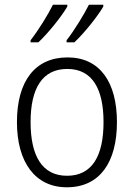

<svg xmlns="http://www.w3.org/2000/svg" viewBox="-20 -786 569 816"><path d="M419 -758V-766H358C338 -726 295 -655 263 -615V-606H296C338 -645 396 -718 419 -758ZM266 -758V-766H205C185 -725 143 -657 110 -615V-606H143C186 -646 243 -718 266 -758ZM477 -267C477 -436 405 -542 267 -542C129 -542 52 -441 52 -267C52 -96 130 10 264 10C404 10 477 -96 477 -267ZM110 -267C110 -411 160 -493 266 -493C375 -493 420 -404 420 -267C420 -124 372 -39 265 -39C158 -39 110 -125 110 -267Z"/></svg>

Font: Noto Sans Devanagari SemiCondensed Light
Style: Regular
Weight: 300
Width: 4
Designer: Jelle Bosma - Monotype Design Team
Foundry: Monotype Imaging Inc.
Version: Version 2.004